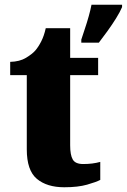

<svg xmlns="http://www.w3.org/2000/svg" viewBox="-20 -780 535 810"><path d="M323 -613Q329 -632 338 -658.5Q347 -685 354.5 -712Q362 -739 366 -760H495V-750Q486 -729 469.5 -702.5Q453 -676 433.5 -649Q414 -622 397 -600H323ZM251 10Q178 10 135.5 -25.5Q93 -61 93 -150V-463H23V-519Q63 -520 89.5 -536Q116 -552 129 -567Q142 -582 154 -605.5Q166 -629 173 -661H276V-536H394V-463H276V-167Q276 -126 287 -107Q298 -88 331 -88Q371 -88 403 -97V-21Q386 -12 347.5 -1Q309 10 251 10Z"/></svg>

Font: Noto Serif SemiCondensed Black
Style: Regular
Weight: 900
Width: 4
Designer: Monotype Design Team
Foundry: Monotype Imaging Inc.
Version: Version 2.014; ttfautohint (v1.8.4.7-5d5b)